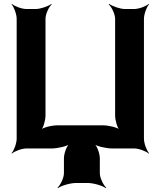

<svg xmlns="http://www.w3.org/2000/svg" viewBox="-20 -757 820 979"><path d="M65 -661V-50C65 -26 51 11 39 24L41 26C54 14 91 0 115 0H243C273 0 323 -11 338 -24L336 -26C320 -14 306 26 306 50V126C306 150 288 187 273 200L276 202C292 190 338 176 368 176H427C457 176 503 190 519 202L522 200C507 187 489 150 489 126V50C489 26 475 -14 459 -26L457 -24C472 -11 522 0 552 0H664C688 0 725 14 738 26L740 24C728 11 714 -26 714 -50V-661C714 -685 728 -722 740 -735L738 -737C725 -725 688 -711 664 -711H617C593 -711 553 -725 537 -737L534 -735C549 -722 567 -685 567 -661V-168C567 -144 578 -104 591 -92L593 -94C581 -107 534 -118 504 -118H274C244 -118 198 -107 186 -94L188 -92C201 -104 212 -144 212 -168V-661C212 -685 229 -722 244 -735L242 -737C226 -725 186 -711 162 -711H115C91 -711 54 -725 41 -737L39 -735C51 -722 65 -685 65 -661Z"/></svg>

Font: Asimov
Style: EdgeWide
Weight: 500
Designer: Google
Version: Version 2.000980: 2014